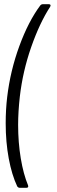

<svg xmlns="http://www.w3.org/2000/svg" viewBox="-20 -784 271 911"><path d="M62 101Q36 46 21.5 -32Q7 -110 7 -199Q7 -264 14 -323Q29 -449 72 -566Q115 -683 171 -758Q176 -764 183 -764H212Q218 -764 219.5 -760.5Q221 -757 218 -752Q168 -675 128 -560.5Q88 -446 74 -325Q66 -253 66 -192Q66 -108 78.5 -33Q91 42 113 95Q114 97 114 100Q114 107 105 107H73Q67 107 62 101Z"/></svg>

Font: Barlow Light
Style: Italic
Weight: 300
Italic angle: -7°
Designer: Jeremy Tribby
Foundry: Tribby Type
Version: Version 1.408